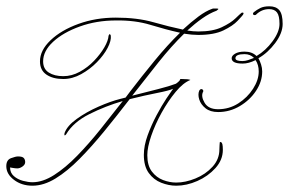

<svg xmlns="http://www.w3.org/2000/svg" viewBox="-55 -581 918 610"><path d="M638 -225Q613 -225 598 -237Q583 -249 578 -265Q573 -281 578 -293Q581 -298 585 -298Q588 -298 590 -295Q592 -292 590 -289Q583 -275 595 -254.5Q607 -234 638 -234Q673 -234 702 -252.5Q731 -271 749 -299Q767 -327 767 -354Q767 -375 757 -390Q735 -379 716 -379Q681 -379 681 -396Q681 -404 692 -410.5Q703 -417 722 -417Q746 -417 760 -403Q789 -420 811 -450Q833 -480 833 -505Q833 -531 825 -541.5Q817 -552 800 -552Q776 -552 758 -534Q757 -533 753 -533Q750 -533 749 -536Q748 -539 751 -542Q761 -550 772 -555.5Q783 -561 801 -561Q822 -561 832.5 -548.5Q843 -536 843 -505Q843 -476 819.5 -444.5Q796 -413 766 -396Q771 -387 774.5 -376Q778 -365 778 -354Q778 -322 758.5 -292.5Q739 -263 707 -244Q675 -225 638 -225ZM48 9Q14 9 -10.5 -9.5Q-35 -28 -35 -53Q-35 -73 -20 -78.5Q-5 -84 2 -84Q16 -84 20.5 -79Q25 -74 25 -66Q25 -58 16.5 -52Q8 -46 0 -46Q-6 -46 -14.5 -47.5Q-23 -49 -23 -49Q-23 -32 -11 -21.5Q1 -11 18 -6.5Q35 -2 48 -2Q81 -2 117 -25Q153 -48 190 -86Q227 -124 263.5 -169.5Q300 -215 335 -260Q280 -244 229 -218.5Q178 -193 155 -154Q154 -153 153 -152Q152 -151 150 -151Q149 -152 150 -158Q158 -181 188.5 -203Q219 -225 257.5 -242Q296 -259 328 -267Q336 -269 344 -271Q352 -282 359 -291Q395 -338 436 -388Q477 -438 517 -477Q472 -487 423 -502Q374 -517 313 -516Q252 -516 199 -497Q146 -478 114 -448.5Q82 -419 82 -386Q82 -362 100 -350.5Q118 -339 146 -339Q173 -339 198.5 -353Q224 -367 244 -388Q264 -409 276.5 -430.5Q289 -452 290 -468Q292 -470 292.5 -471.5Q293 -473 293 -473Q295 -473 297 -468Q299 -452 287 -429Q275 -406 253 -383.5Q231 -361 203 -345.5Q175 -330 146 -330Q113 -330 92.5 -344Q72 -358 72 -386Q72 -421 105.5 -453Q139 -485 194 -505Q249 -525 313 -525Q381 -525 432 -510.5Q483 -496 526 -487Q552 -511 575.5 -528.5Q599 -546 619 -553Q621 -554 624.5 -554Q628 -554 631 -554Q637 -554 638.5 -553Q640 -552 633 -547Q611 -539 587.5 -522.5Q564 -506 540 -484Q559 -481 575 -481Q621 -481 649.5 -494.5Q678 -508 693 -522.5Q708 -537 712 -540Q713 -541 716 -541Q721 -541 717 -534Q715 -531 700 -515Q685 -499 655 -484.5Q625 -470 575 -470Q555 -470 530 -474Q490 -435 448.5 -383Q407 -331 365 -277Q412 -289 447.5 -298Q483 -307 504 -315Q504 -315 510.5 -320Q517 -325 517 -329Q517 -330 522 -330Q544 -330 550 -327Q527 -318 503 -289Q479 -260 458.5 -223Q438 -186 425.5 -149.5Q413 -113 413 -88Q413 -55 427.5 -36Q442 -17 463 -9Q484 -1 505 -1Q534 -1 566 -14Q598 -27 620 -51Q642 -75 642 -106Q642 -108 642.5 -119Q643 -130 644 -130Q646 -130 647 -129Q653 -129 653 -105Q653 -73 629.5 -47Q606 -21 572 -6Q538 9 505 9Q481 9 457 -0.5Q433 -10 417.5 -31.5Q402 -53 402 -89Q402 -118 414 -151Q426 -184 442.5 -215Q459 -246 474 -268.5Q489 -291 495 -299Q482 -293 443.5 -285.5Q405 -278 357 -266Q317 -214 277 -165Q237 -116 198 -76.5Q159 -37 121.5 -14Q84 9 48 9ZM715 -387Q724 -387 733 -390Q742 -393 752 -397Q740 -409 722 -409Q693 -409 693 -396Q693 -387 715 -387Z"/></svg>

Font: Kapakana Light
Style: Regular
Weight: 300
Designer: Kyosuke Nagai
Version: Version 1.000